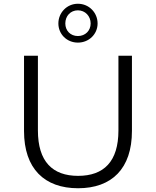

<svg xmlns="http://www.w3.org/2000/svg" viewBox="-20 -997 832 1023"><path d="M395 -770C455 -770 500 -816 500 -872C500 -929 455 -977 395 -977C336 -977 291 -929 291 -872C291 -816 335 -770 395 -770ZM395 -805C355 -805 328 -834 328 -872C328 -912 356 -942 395 -942C434 -942 463 -911 463 -872C463 -834 435 -805 395 -805ZM396 6C575 6 683 -98 683 -299V-700H611V-302C611 -136 533 -60 396 -60C260 -60 182 -136 182 -302V-700H108V-299C108 -98 217 6 396 6Z"/></svg>

Font: Montserrat Lite
Style: Regular
Weight: 400
Designer: Julieta Ulanovsky
Foundry: Julieta Ulanovsky
Version: Version 7.200;PS 007.200;hotconv 1.0.88;makeotf.lib2.5.64775